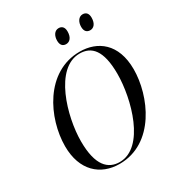

<svg xmlns="http://www.w3.org/2000/svg" viewBox="-214 -1057 1117 1205"><g transform="rotate(-30 345.0 -454.0)"><path d="M559 -808C583 -808 605 -828 605 -873C605 -905 589 -919 566 -919C537 -919 519 -890 519 -855C519 -822 535 -808 559 -808ZM384 -808C409 -808 431 -828 431 -873C431 -905 415 -919 392 -919C362 -919 345 -890 345 -855C345 -822 361 -808 384 -808ZM299 11C553 11 672 -269 672 -460C672 -647 561 -725 433 -725C184 -725 57 -458 57 -256C57 -80 161 11 299 11ZM306 1C223 1 159 -56 159 -233C159 -411 245 -715 426 -715C511 -715 569 -659 569 -486C569 -306 487 1 306 1Z"/></g></svg>

Font: Noto Serif Display SemiCondensed
Style: Italic
Weight: 400
Width: 4
Italic angle: -12°
Designer: Monotype Design Team
Foundry: Monotype Imaging Inc.
Version: Version 2.009